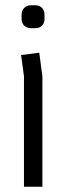

<svg xmlns="http://www.w3.org/2000/svg" viewBox="-20 -709 252 729"><path d="M71 0V-420L60 -500L129 -509L141 -419V0ZM114 -602H98Q82 -602 72 -611.5Q62 -621 62 -637V-653Q62 -669 72 -679Q82 -689 98 -689H114Q130 -689 139.5 -679Q149 -669 149 -653V-637Q149 -621 139.5 -611.5Q130 -602 114 -602Z"/></svg>

Font: Strong
Style: Regular
Weight: 400
Designer: Roman Shchyukin (Gaslight Type Foundry)
Foundry: Cyreal (www.cyreal.org)
Version: Version 1.001